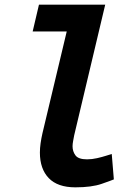

<svg xmlns="http://www.w3.org/2000/svg" viewBox="-20 -791 600 823"><path d="M303 12Q227 12 189 -27.5Q151 -67 151 -137Q151 -156 154 -177Q157 -198 162 -220L266 -656H120L147 -771H431L298 -211Q296 -200 293.5 -187Q291 -174 291 -164Q291 -142 303.5 -125Q316 -108 353 -108Q374 -108 396 -113Q418 -118 435 -123.5Q452 -129 459 -131L468 -22Q459 -18 416 -3Q373 12 303 12Z"/></svg>

Font: Ubuntu Sans Mono
Style: Bold Italic
Weight: 700
Italic angle: -13.5°
Monospace: yes
Designer: Dalton Maag Ltd
Foundry: Dalton Maag Ltd
Version: Version 1.006